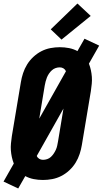

<svg xmlns="http://www.w3.org/2000/svg" viewBox="-36 -1010 581 1086"><path d="M67 56 -16 17 42 -85Q35 -103 31 -121.5Q27 -140 25.5 -159.5Q24 -179 26 -199Q28 -219 31 -240L82 -545Q86 -570 94.5 -596Q103 -622 117.5 -645.5Q132 -669 153 -688.5Q174 -708 198.5 -720.5Q223 -733 249.5 -738Q276 -743 302 -743Q329 -743 354.5 -738Q380 -733 402 -721L442 -791L525 -752L467 -650Q474 -632 478 -613.5Q482 -595 483.5 -575.5Q485 -556 483 -536Q481 -516 478 -495L427 -190Q423 -165 414.5 -139Q406 -113 391.5 -89.5Q377 -66 356 -46.5Q335 -27 310.5 -14.5Q286 -2 259.5 3Q233 8 207 8Q180 8 154.5 3Q129 -2 107 -14ZM186 -339 337 -607Q333 -617 323.5 -623Q314 -629 302 -629Q290 -629 278.5 -625Q267 -621 257.5 -612.5Q248 -604 241 -593.5Q234 -583 229.5 -572Q225 -561 222 -549Q219 -537 217 -526ZM207 -106Q219 -106 231 -110Q243 -114 252 -122.5Q261 -131 268 -141.5Q275 -152 280 -163Q285 -174 287.5 -186Q290 -198 292 -209L323 -396L172 -128Q176 -118 185.5 -112Q195 -106 207 -106ZM312 -786 251 -844 402 -990 477 -920Z"/></svg>

Font: Iosevka Heavy
Style: Italic
Weight: 900
Italic angle: -9°
Monospace: yes
Designer: Belleve Invis
Foundry: Belleve Invis
Version: Version 32.5.0; ttfautohint (v1.8.4)